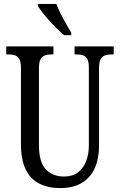

<svg xmlns="http://www.w3.org/2000/svg" viewBox="-20 -951 613 981"><path d="M288 10Q227 10 181.5 -12.5Q136 -35 111.5 -85Q87 -135 87 -216V-605Q87 -635 78.5 -649.5Q70 -664 56 -668.5Q42 -673 23 -673H12V-714H253V-673H243Q224 -673 209.5 -668Q195 -663 187 -648Q179 -633 179 -601V-210Q179 -122 214.5 -85.5Q250 -49 307 -49Q350 -49 378 -70Q406 -91 420 -127Q434 -163 434 -208V-605Q434 -635 426 -649.5Q418 -664 404 -668.5Q390 -673 371 -673H361V-714H561V-673H550Q531 -673 516.5 -668Q502 -663 494 -648Q486 -633 486 -601V-206Q486 -140 464 -91.5Q442 -43 398 -16.5Q354 10 288 10ZM308 -771Q291 -785 271 -804.5Q251 -824 231.5 -846Q212 -868 196.5 -888Q181 -908 173 -921V-931H268Q276 -909 289.5 -882Q303 -855 318 -829Q333 -803 344 -784V-771Z"/></svg>

Font: Noto Serif Khmer ExtraCondensed
Style: Regular
Weight: 400
Width: 2
Designer: Danh Hong and the Monotype Design Team
Foundry: Monotype Imaging Inc.
Version: Version 2.004